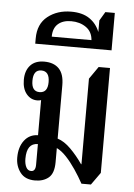

<svg xmlns="http://www.w3.org/2000/svg" viewBox="-57 -857 633 910"><g transform="rotate(5 260.0 -402.0)"><path d="M144 10Q97 10 74 -20Q51 -50 51 -91Q51 -141 75 -172.5Q99 -204 140 -205V-372Q132 -369 121 -369Q91 -369 70.5 -393.5Q50 -418 50 -461Q50 -504 73 -529.5Q96 -555 139 -555Q185 -555 209.5 -529.5Q234 -504 234 -451V-197Q266 -187 297 -156Q328 -125 355 -86H357V-493L398 -552H452V-53L410 6H365Q347 -27 325 -59.5Q303 -92 280 -116.5Q257 -141 234 -152V-85Q234 -32 209 -11Q184 10 144 10ZM129 -409Q168 -409 168 -460Q168 -512 129 -512Q91 -512 91 -460Q91 -409 129 -409ZM122 -33Q143 -33 143 -65V-163Q90 -163 90 -89Q90 -65 98 -49Q106 -33 122 -33Z M89 -636V-661Q89 -730 134.5 -766Q180 -802 246 -802Q300 -802 333.5 -779Q367 -756 382 -717V-772L407 -814H452V-636ZM164 -676H353Q350 -716 320.5 -736.5Q291 -757 250 -757Q210 -757 187 -736.5Q164 -716 164 -676Z"/></g></svg>

Font: Noto Serif Thai ExtraCondensed Medium
Style: Regular
Weight: 500
Width: 2
Designer: Monotype Design Team
Foundry: Monotype Imaging Inc.
Version: Version 2.002; ttfautohint (v1.8.4.7-5d5b)